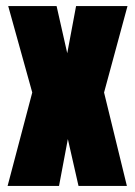

<svg xmlns="http://www.w3.org/2000/svg" viewBox="-20 -611 444 631"><path d="M5 0 86 -307 7 -591H166L201 -436L230 -591H399L322 -307L397 0H238L203 -154L174 0Z"/></svg>

Font: Alumni Sans Thin Black
Style: Regular
Weight: 900
Version: Version 1.018